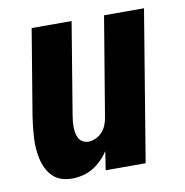

<svg xmlns="http://www.w3.org/2000/svg" viewBox="-65 -583 630 653"><g transform="rotate(-10 250.0 -256.0)"><path d="M133 8Q114 8 97 2.5Q80 -3 67.5 -15Q55 -27 47 -43Q39 -59 35 -76.5Q31 -94 29.5 -112.5Q28 -131 29 -149.5Q30 -168 32 -187Q34 -206 37 -225L86 -520H224L172 -206Q170 -195 169 -184.5Q168 -174 168 -163.5Q168 -153 170 -143Q172 -133 176.5 -124.5Q181 -116 190 -111Q199 -106 209 -106Q222 -106 235 -112Q248 -118 257.5 -128.5Q267 -139 272 -152Q277 -165 279 -178L336 -520H474L388 0H250L260 -65Q250 -49 236 -35Q222 -21 205.5 -11Q189 -1 170 3.5Q151 8 133 8Z"/></g></svg>

Font: Iosevka SS18 Heavy
Style: Italic
Weight: 900
Italic angle: -9°
Monospace: yes
Designer: Belleve Invis
Foundry: Belleve Invis
Version: Version 25.1.1; ttfautohint (v1.8.4)